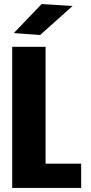

<svg xmlns="http://www.w3.org/2000/svg" viewBox="-20 -932 450 952"><path d="M40.5 0V-700H206V-120.5H382.5V0ZM179 -758.5 48.5 -768 186.5 -912 340 -902.5Z"/></svg>

Font: Trispace SemiCondensed
Style: Bold
Weight: 700
Width: 4
Designer: Tyler Finck
Foundry: Etcetera Type Company
Version: Version 1.210; ttfautohint (v1.8.3)